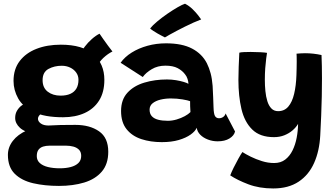

<svg xmlns="http://www.w3.org/2000/svg" viewBox="-20 -774 1842 1057"><path d="M327 -128.5Q225 -128.5 165.2 -157.5Q105.5 -186.5 80 -232.2Q54.5 -278 54.5 -328.5Q54.5 -393.5 88.5 -438Q122.5 -482.5 181 -505.2Q239.5 -528 314.5 -528Q435 -528 494.8 -475Q554.5 -422 554.5 -334.5Q554.5 -266.5 525.8 -220.8Q497 -175 446 -151.8Q395 -128.5 327 -128.5ZM304.5 249.5Q226.5 249.5 162.8 234.8Q99 220 61.2 182.8Q23.5 145.5 23.5 78.5Q23.5 37 50.5 1.8Q77.5 -33.5 128 -56.2Q178.5 -79 247.5 -83Q278.5 -85 313.2 -85.8Q348 -86.5 395 -86.5Q474.5 -86.5 525.2 -51.2Q576 -16 576 61.5Q576 129.5 540.2 171Q504.5 212.5 443.2 231Q382 249.5 304.5 249.5ZM309 152.5Q343 152.5 369.5 145.5Q396 138.5 411.5 123.5Q427 108.5 427 84Q427 62.5 414.8 50.2Q402.5 38 383.8 33Q365 28 345 28Q331.5 28 314 28Q296.5 28 279.8 28Q263 28 252 28Q233.5 28 217.8 32.8Q202 37.5 192.2 50Q182.5 62.5 182.5 85.5Q182.5 108.5 199 123.5Q215.5 138.5 244 145.5Q272.5 152.5 309 152.5ZM185 -31.5Q117 -45.5 90.2 -70Q63.5 -94.5 63.5 -124.5Q63.5 -148 74 -165.2Q84.5 -182.5 99.2 -193.2Q114 -204 127.5 -207.5L226.5 -157.5Q207.5 -151 198.2 -140.8Q189 -130.5 189 -120Q189 -106 204.2 -94.5Q219.5 -83 247.5 -83ZM313.5 -247.5Q345.5 -247.5 367.5 -257.5Q389.5 -267.5 400.8 -287Q412 -306.5 412 -334.5Q412 -357.5 399.2 -375Q386.5 -392.5 365.8 -402.2Q345 -412 320 -412Q279 -412 246.8 -394.5Q214.5 -377 214.5 -332.5Q214.5 -291 242.8 -269.2Q271 -247.5 313.5 -247.5ZM512.5 -402 424.5 -476Q430.5 -495.5 447.2 -517.8Q464 -540 485.8 -559.2Q507.5 -578.5 528 -588.5Q535 -578 548 -559.5Q561 -541 575 -522Q589 -503 599 -490.5Q587.5 -485 574.2 -475.8Q561 -466.5 548.5 -454.8Q536 -443 526.5 -429.5Q517 -416 512.5 -402Z M870.5 8.5Q809 8.5 758 -8.2Q707 -25 676.8 -62.8Q646.5 -100.5 646.5 -163Q646.5 -225.5 681.8 -263.8Q717 -302 774.8 -319.2Q832.5 -336.5 899 -336.5Q925 -336.5 949 -332.5Q973 -328.5 991.2 -323Q1009.5 -317.5 1017.5 -312.5Q1017 -325.5 1012.2 -340Q1007.5 -354.5 999 -364.5Q984 -385 958.2 -398.8Q932.5 -412.5 890.5 -412.5Q848 -412.5 815.5 -393.2Q783 -374 766 -350L644 -428.5Q666.5 -460.5 704.8 -484.5Q743 -508.5 791.8 -522Q840.5 -535.5 894 -535.5Q982.5 -535.5 1037.5 -506.5Q1092.5 -477.5 1119 -425.5Q1131.5 -400.5 1139.5 -370.5Q1147.5 -340.5 1150.5 -301.5Q1152.5 -268 1153.5 -239Q1154.5 -210 1155.5 -184Q1156.5 -146 1164 -134.5Q1171.5 -123 1185.5 -123Q1198.5 -123 1208.8 -130.2Q1219 -137.5 1222 -149.5L1274 -50Q1268.5 -27 1243 -11.5Q1217.5 4 1178.5 4Q1150 4 1124.5 -5.8Q1099 -15.5 1082.5 -32.2Q1066 -49 1063 -70.5Q1055 -51.5 1029.5 -33.2Q1004 -15 964 -3.2Q924 8.5 870.5 8.5ZM904 -109Q927.5 -109 952.2 -116.2Q977 -123.5 997.2 -134.5Q1017.5 -145.5 1028.5 -157Q1027.5 -172.5 1026.8 -189Q1026 -205.5 1026.5 -217Q1015.5 -221.5 984.8 -226.8Q954 -232 920.5 -232Q890 -232 863.5 -225.5Q837 -219 820.2 -205.5Q803.5 -192 803.5 -170.5Q803.5 -147.5 816 -134Q828.5 -120.5 851 -114.8Q873.5 -109 904 -109ZM998.5 -753.5Q1022 -741.5 1040.5 -723.2Q1059 -705 1071.2 -689.2Q1083.5 -673.5 1087.5 -667Q1069 -660 1045.5 -649.8Q1022 -639.5 997.8 -627.2Q973.5 -615 951.5 -603.5Q929.5 -592 912.8 -582.5Q896 -573 888 -568Q884 -570 872.8 -575.8Q861.5 -581.5 848 -589.2Q834.5 -597 822.8 -604.8Q811 -612.5 806.5 -617.5Q820 -634.5 845.8 -656Q871.5 -677.5 901.2 -698Q931 -718.5 957.5 -733.8Q984 -749 998.5 -753.5Z M1484 263.5Q1407.5 263.5 1347 240.5Q1286.5 217.5 1247.5 191.5Q1253.5 175 1266.2 149.2Q1279 123.5 1292.5 99.2Q1306 75 1314.5 63Q1332 74.5 1360.2 88.5Q1388.5 102.5 1422 113Q1455.5 123.5 1489 123.5Q1525.5 123.5 1550.2 104.5Q1575 85.5 1590.5 54Q1606 22.5 1613.2 -15.5Q1620.5 -53.5 1621 -92Q1610 -73 1590.5 -56.2Q1571 -39.5 1545.2 -29.2Q1519.5 -19 1488 -19Q1411.5 -19 1368.8 -60.8Q1326 -102.5 1309.2 -174Q1292.5 -245.5 1292.5 -334Q1292.5 -368.5 1294 -406Q1295.5 -443.5 1297.5 -484Q1306 -486.5 1323 -487.2Q1340 -488 1360 -488Q1387.5 -488 1414 -486.5Q1440.5 -485 1450 -483Q1448.5 -474.5 1445.5 -452Q1442.5 -429.5 1440.2 -398.5Q1438 -367.5 1438 -335Q1438 -303.5 1441 -272.8Q1444 -242 1451.8 -217Q1459.5 -192 1474 -177Q1488.5 -162 1511 -162Q1545.5 -162 1567 -187Q1588.5 -212 1599.2 -257Q1610 -302 1612 -361.5Q1612.5 -380.5 1613 -399.2Q1613.5 -418 1613.5 -434.5Q1613.5 -451 1613.2 -462.8Q1613 -474.5 1612.5 -478.5Q1624.5 -479.5 1636 -480.2Q1647.5 -481 1659 -481Q1705 -481 1750 -471Q1752.5 -414.5 1752.5 -342Q1752.5 -296 1751.5 -243.8Q1750.5 -191.5 1748.2 -137Q1746 -82.5 1743 -28Q1738.5 57.5 1709.2 123.2Q1680 189 1624 226.2Q1568 263.5 1484 263.5Z"/></svg>

Font: Grandstander Thin
Style: Bold
Weight: 700
Version: Version 1.200